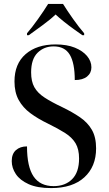

<svg xmlns="http://www.w3.org/2000/svg" viewBox="-20 -951 555 981"><path d="M241 10Q171 10 126.5 -10Q82 -30 61 -61.5Q40 -93 40 -128Q40 -165 61.5 -184Q83 -203 118 -203Q118 -99 151.5 -49.5Q185 0 254 0Q313 0 348.5 -35.5Q384 -71 384 -141Q384 -189 366 -219Q348 -249 312.5 -271.5Q277 -294 224 -320Q174 -344 135.5 -372.5Q97 -401 75.5 -440Q54 -479 54 -535Q54 -625 111 -674.5Q168 -724 264 -724Q322 -724 362.5 -707.5Q403 -691 425 -664.5Q447 -638 447 -607Q447 -578 425 -560Q403 -542 362 -542Q362 -629 336.5 -671.5Q311 -714 254 -714Q205 -714 172 -681.5Q139 -649 139 -581Q139 -535 155.5 -505.5Q172 -476 207 -453Q242 -430 297 -404Q349 -379 388.5 -352Q428 -325 449.5 -287.5Q471 -250 471 -193Q471 -100 411 -45Q351 10 241 10ZM118 -781Q144 -811 174.5 -854Q205 -897 226 -931H302Q323 -897 353.5 -854Q384 -811 410 -781V-771H401Q384 -783 358 -801.5Q332 -820 306.5 -840.5Q281 -861 264 -877Q237 -851 196.5 -821.5Q156 -792 127 -771H118Z"/></svg>

Font: Noto Serif Display SemiCondensed Medium
Style: Regular
Weight: 500
Width: 4
Designer: Monotype Design Team
Foundry: Monotype Imaging Inc.
Version: Version 2.009